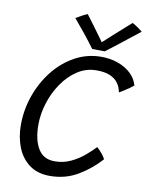

<svg xmlns="http://www.w3.org/2000/svg" viewBox="-95 -942 791 1015"><g transform="rotate(10 300.5 -434.0)"><path d="M510.5 -131.5Q460.5 -75.5 393.5 -35.5Q326.5 4.5 242.5 4.5Q175.5 4.5 131.8 -28.8Q88 -62 67 -116.2Q46 -170.5 46 -233Q46 -316 73.2 -393Q100.5 -470 149 -531Q197.5 -592 262.8 -627.5Q328 -663 404 -663Q451 -663 492.2 -648.5Q533.5 -634 562.2 -607.2Q591 -580.5 601 -543.5Q593 -536.5 579 -526.8Q565 -517 550.5 -508Q536 -499 526.5 -493.5Q525.5 -501.5 520.2 -517Q515 -532.5 501.2 -549Q487.5 -565.5 461 -576.8Q434.5 -588 390.5 -588Q335 -588 288.5 -557.5Q242 -527 208 -477.2Q174 -427.5 155.5 -368.5Q137 -309.5 137 -252.5Q137 -170.5 166 -123.2Q195 -76 254.5 -76Q301.5 -76 341 -94.8Q380.5 -113.5 411.8 -140Q443 -166.5 464 -189Q470.5 -184 480.5 -173.2Q490.5 -162.5 499 -151Q507.5 -139.5 510.5 -131.5ZM534.5 -868Q541.5 -864.5 549.8 -859.2Q558 -854 566 -848.5Q574 -843 580.2 -838Q586.5 -833 589.5 -830.5Q519 -774 476.5 -741.5Q434 -709 415.5 -694.5Q407.5 -694.5 395 -694.8Q382.5 -695 369.5 -695.2Q356.5 -695.5 347.5 -695.5Q322 -730.5 292.5 -767.2Q263 -804 231.5 -841Q239 -845 249.8 -851.2Q260.5 -857.5 272 -863.5Q283.5 -869.5 292.5 -873Q306 -855 322.5 -833Q339 -811 354.2 -790Q369.5 -769 380.5 -754Q391.5 -739 394 -735H387Q400.5 -748 426.8 -771.8Q453 -795.5 482.8 -821.8Q512.5 -848 534.5 -868Z"/></g></svg>

Font: Grandstander Thin Light
Style: Italic
Weight: 300
Italic angle: -15°
Version: Version 1.200